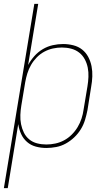

<svg xmlns="http://www.w3.org/2000/svg" viewBox="-40 -755 560 990"><path d="M-20 215 137 -735H157L105 -420Q118 -444 137 -465.5Q156 -487 180.5 -501.5Q205 -516 232 -522Q259 -528 285 -528Q312 -528 338 -521.5Q364 -515 383.5 -499.5Q403 -484 415 -461.5Q427 -439 432 -413.5Q437 -388 436 -361Q435 -334 430 -307L411 -187Q406 -162 398.5 -137Q391 -112 377 -89Q363 -66 343 -47Q323 -28 299.5 -15Q276 -2 250 3Q224 8 199 8Q171 8 145 1Q119 -6 99.5 -23Q80 -40 69 -64Q58 -88 54 -115L0 215ZM199 -10Q222 -10 245.5 -15Q269 -20 290.5 -31.5Q312 -43 330 -61Q348 -79 360.5 -100Q373 -121 380.5 -144Q388 -167 391 -190L411 -310Q415 -334 416 -358.5Q417 -383 412.5 -406Q408 -429 397 -449.5Q386 -470 368 -484Q350 -498 327 -504Q304 -510 279 -510Q256 -510 233 -505Q210 -500 188.5 -488.5Q167 -477 149.5 -459Q132 -441 120 -420Q108 -399 101 -376.5Q94 -354 90 -331L70 -211Q66 -187 65 -162.5Q64 -138 68.5 -115Q73 -92 83 -71.5Q93 -51 110.5 -36.5Q128 -22 151 -16Q174 -10 199 -10Z"/></svg>

Font: Iosevka SS04 Thin
Style: Italic
Weight: 100
Italic angle: -9°
Monospace: yes
Designer: Belleve Invis
Foundry: Belleve Invis
Version: Version 19.0.0; ttfautohint (v1.8.4)